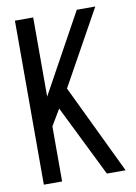

<svg xmlns="http://www.w3.org/2000/svg" viewBox="-81 -753 571 807"><g transform="rotate(-10 204.5 -350.0)"><path d="M309 0 159 -304 118 -235V0H40V-700H118V-362L304 -700H383L206 -381L389 0Z"/></g></svg>

Font: TypoPRO Bebas Neue
Style: Regular
Weight: 400
Designer: Ryoichi Tsunekawa
Foundry: Ryoichi Tsunekawa
Version: Version 001.003